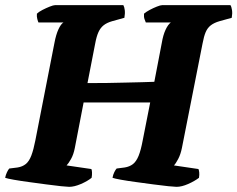

<svg xmlns="http://www.w3.org/2000/svg" viewBox="-31 -724 920 744"><path d="M237 0Q230 0 205.5 -2.5Q181 -5 148 -9.5Q115 -14 81.5 -18.5Q48 -23 22.5 -27.5Q-3 -32 -11 -35Q-9 -46 -4 -56.5Q1 -67 5 -71L37 -75Q56 -78 69 -88.5Q82 -99 90.5 -121.5Q99 -144 106 -180L180 -558Q186 -590 195.5 -610.5Q205 -631 215 -637H118Q116 -641 113.5 -650.5Q111 -660 112 -671Q119 -678 133.5 -685.5Q148 -693 162 -698.5Q176 -704 182 -704H447Q451 -697 452.5 -684.5Q454 -672 451 -655L404 -642Q383 -636 370.5 -626Q358 -616 350.5 -599.5Q343 -583 338 -556L308 -402Q347 -402 385 -402.5Q423 -403 457 -404Q491 -405 519.5 -405.5Q548 -406 567 -407L596 -558Q601 -588 610.5 -608.5Q620 -629 631 -637H534Q532 -642 529 -650Q526 -658 527 -671Q535 -678 549 -685.5Q563 -693 577 -698.5Q591 -704 597 -704H862Q866 -698 868 -685Q870 -672 867 -655L820 -642Q799 -636 786 -626Q773 -616 766 -599.5Q759 -583 754 -556L674 -151Q669 -126 659.5 -108Q650 -90 643 -83L738 -69Q740 -65 741 -56Q742 -47 740 -35Q723 -22 698 -11Q673 0 653 0Q646 0 621 -2.5Q596 -5 563 -9.5Q530 -14 496.5 -18.5Q463 -23 438 -27.5Q413 -32 405 -35Q407 -47 412 -57Q417 -67 421 -71L452 -75Q471 -78 484 -88Q497 -98 506 -120Q515 -142 522 -180L551 -327H293L259 -151Q254 -125 244 -107.5Q234 -90 227 -83L323 -69Q325 -66 325.5 -56Q326 -46 324 -35Q308 -22 282.5 -11Q257 0 237 0Z"/></svg>

Font: Texturina Medium 12pt Black
Style: Italic
Weight: 900
Italic angle: -11°
Version: Version 1.002